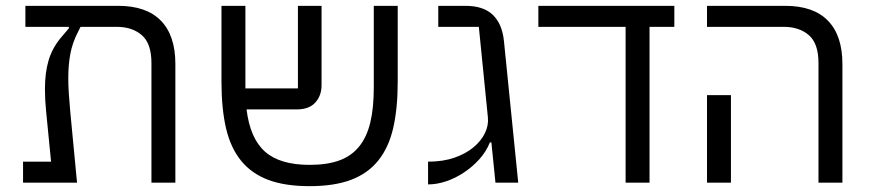

<svg xmlns="http://www.w3.org/2000/svg" viewBox="-20 -626 2991 658"><path d="M59 -72H155L138 -245Q136 -265 135 -284Q134 -303 134 -320Q134 -377 146.5 -419Q159 -461 188 -496L216 -529V-534H67V-606H385Q482 -606 531.5 -555Q581 -504 581 -407V0H499V-410Q499 -477 466 -505.5Q433 -534 380 -534H256L247 -516Q228 -479 221 -441Q214 -403 214 -358Q214 -332 216 -303Q218 -274 221 -241L244 0H59Z M1041 12Q957 12 899.5 -9.5Q842 -31 806 -75.5Q770 -120 754.5 -187Q739 -254 739 -346V-606H821V-323H1001V-606H1082V-334Q1082 -298 1060.5 -274.5Q1039 -251 997 -251H825Q837 -152 888 -106.5Q939 -61 1041 -61Q1101 -61 1142.5 -76Q1184 -91 1210.5 -123.5Q1237 -156 1249 -206Q1261 -256 1261 -326V-606H1343V-346Q1343 -254 1327.5 -187Q1312 -120 1276 -75.5Q1240 -31 1182.5 -9.5Q1125 12 1041 12Z M1664 -138H1659Q1646 -106 1622.5 -80Q1599 -54 1569.5 -34.5Q1540 -15 1508.5 -4.5Q1477 6 1447 6V-72Q1498 -72 1537 -85.5Q1576 -99 1602.5 -121Q1629 -143 1642 -170Q1655 -197 1652 -224L1621 -534H1482V-606H1575Q1637 -606 1669 -575Q1701 -544 1707 -486L1756 0H1678Z M2124 -534H1825V-606H2291V-534H2206V0H2124Z M2785 -410Q2785 -477 2752 -505.5Q2719 -534 2666 -534H2403V-606H2671Q2768 -606 2817.5 -555Q2867 -504 2867 -407V0H2785ZM2403 -300H2485V0H2403Z"/></svg>

Font: IBM Plex Sans Hebrew
Style: Regular
Weight: 400
Designer: Mike Abbink, Paul van der Laan, Pieter van Rosmalen, Yanek Iontef
Foundry: Bold Monday
Version: Version 1.2